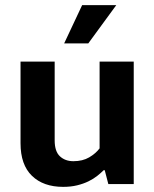

<svg xmlns="http://www.w3.org/2000/svg" viewBox="-20 -717 601 748"><path d="M368 -477H501V0H402L388 -54H384Q373 -43 358.5 -31.5Q344 -20 324.5 -10.5Q305 -1 280.5 5Q256 11 226 11Q149 11 104.5 -32Q60 -75 60 -159V-477H193V-170Q193 -127 213.5 -108Q234 -89 266 -89Q302 -89 327.5 -104Q353 -119 368 -139ZM324 -548H230L300 -697H433Z"/></svg>

Font: Mukta Malar
Style: Bold
Weight: 700
Designer: Aadarsh Rajan, Girish Dalvi, Yashodeep Gholap
Foundry: Ek Type
Version: Version 2.538;PS 1.000;hotconv 16.6.51;makeotf.lib2.5.65220;